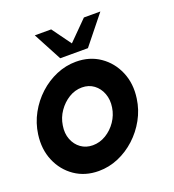

<svg xmlns="http://www.w3.org/2000/svg" viewBox="-138 -800 829 915"><g transform="rotate(-20 276.0 -343.0)"><path d="M208 13Q139 13 87.2 -22.5Q35.5 -58 10.2 -117.8Q-15 -177.5 -5 -250Q2.5 -305 28.8 -352.8Q55 -400.5 94.5 -436.8Q134 -473 182.2 -493.5Q230.5 -514 282 -514Q351 -514 402.8 -478.5Q454.5 -443 480 -383Q505.5 -323 495 -250Q487.5 -195.5 461.2 -148Q435 -100.5 395.5 -64.2Q356 -28 308 -7.5Q260 13 208 13ZM223 -112Q258.5 -112 290 -131Q321.5 -150 343 -181.5Q364.5 -213 370 -250Q376 -288 364 -319.8Q352 -351.5 326.8 -370.2Q301.5 -389 267 -389Q231.5 -389 200.2 -369.8Q169 -350.5 147.2 -319Q125.5 -287.5 120 -250Q113.5 -211 125.8 -179.8Q138 -148.5 163.5 -130.2Q189 -112 223 -112ZM218 -555 141.5 -699H224.5L294.5 -602.5L390.5 -699H474L358.5 -555Z"/></g></svg>

Font: Urbanist
Style: Bold Italic
Weight: 700
Italic angle: -8°
Designer: Corey Hu
Foundry: Corey Hu
Version: Version 1.330; ttfautohint (v1.8.4.7-5d5b)